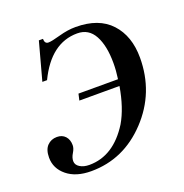

<svg xmlns="http://www.w3.org/2000/svg" viewBox="-91 -523 589 616"><g transform="rotate(-20 204.0 -215.0)"><path d="M105 -441H119Q119 -424 132 -424Q143 -424 173 -432.5Q203 -441 230 -441Q309 -441 350 -396.5Q391 -352 391 -278Q391 -159 311 -74Q231 11 120 11Q68 11 37.5 -14Q7 -39 7 -76Q7 -103 20 -116.5Q33 -130 53 -130Q71 -130 81.5 -118.5Q92 -107 92 -88Q92 -77 84 -64Q76 -51 76 -39Q76 -26 89 -18Q102 -10 121 -10Q204 -10 259 -98Q286 -144 298 -215H161L166 -237H301Q305 -265 305 -291Q305 -350 286 -385Q267 -420 228 -420Q138 -420 86 -312H70Z"/></g></svg>

Font: STIX MathJax Alphabets
Style: Italic
Weight: 400
Italic angle: -16.33°
Designer: MicroPress Inc., with final additions and corrections provided by Coen Hoffman, Elsevier (retired)
Version: Version 1.1.1